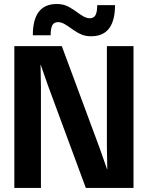

<svg xmlns="http://www.w3.org/2000/svg" viewBox="-20 -928 730 948"><path d="M285.2 -700.2 473.1 -193.8 508.8 -91.8H509.8L507.8 -200.2V-700.2H639.2V0H403.8L216.8 -505.9L181.2 -607.9H180.2L182.1 -500V0H50.8V-700.2ZM142.1 -753.9Q142.1 -908.2 259.8 -908.2Q285.2 -908.2 304.2 -900.9Q323.2 -893.6 346.2 -877.9L373 -858.9Q386.2 -850.6 391.4 -847.4Q396.5 -844.2 405.5 -841.1Q414.6 -837.9 422.9 -837.9Q443.8 -837.9 451.9 -854Q460 -870.1 460 -902.8H547.9Q547.9 -749 430.2 -749Q404.8 -749 386 -756.1Q367.2 -763.2 344.2 -778.8L316.9 -797.9Q303.7 -806.2 298.6 -809.3Q293.5 -812.5 284.4 -815.7Q275.4 -818.8 267.1 -818.8Q246.1 -818.8 238 -802.7Q230 -786.6 230 -753.9Z"/></svg>

Font: TASA Explorer
Style: Bold
Weight: 700
Designer: Weizhong Zhang
Foundry: Local Remote
Version: Version 1.000;Glyphs 3.1.2 (3151)